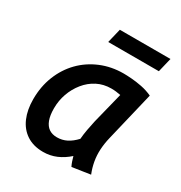

<svg xmlns="http://www.w3.org/2000/svg" viewBox="-172 -837 914 972"><g transform="rotate(30 285.5 -351.0)"><path d="M219 14Q162 14 122.5 -12Q83 -38 63 -84.5Q43 -131 43 -193Q43 -267 68 -329.5Q93 -392 137.5 -437.5Q182 -483 243 -508.5Q304 -534 375 -534Q392 -534 420.5 -532Q449 -530 482 -523.5Q515 -517 545 -503L476 -215Q467 -178 465 -142.5Q463 -107 469 -73.5Q475 -40 488 -8L382 8Q376 -4 371.5 -17Q367 -30 363 -45Q332 -17 296 -1.5Q260 14 219 14ZM243 -85Q273 -85 299 -98Q325 -111 350 -138Q352 -164 357.5 -194.5Q363 -225 369 -251L414 -431Q399 -434 386.5 -435.5Q374 -437 359 -437Q314 -437 277 -418Q240 -399 213 -365.5Q186 -332 171.5 -291Q157 -250 157 -205Q157 -164 167 -137.5Q177 -111 196 -98Q215 -85 243 -85ZM227 -633 247 -716H543L523 -633Z"/></g></svg>

Font: Ubuntu Sans SemiBold
Style: Italic
Weight: 600
Italic angle: -13.5°
Designer: Dalton Maag Ltd
Foundry: Dalton Maag Ltd
Version: Version 1.006